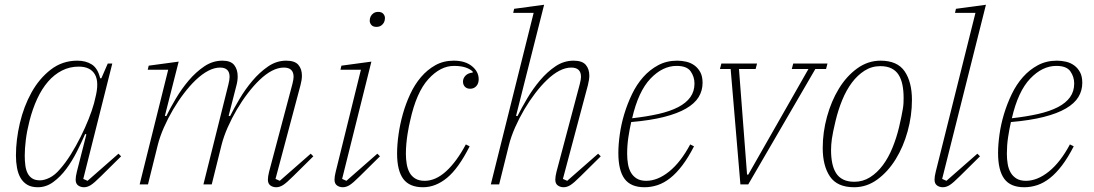

<svg xmlns="http://www.w3.org/2000/svg" viewBox="-20 -775 4597 807"><path d="M139 12Q112 12 94.5 1.5Q77 -9 66.5 -27Q56 -45 51.5 -69.5Q47 -94 47 -121Q47 -187 63.5 -257.5Q80 -328 112.5 -386.5Q145 -445 193.5 -482.5Q242 -520 305 -520Q341 -520 366 -504Q391 -488 401 -446H406L433 -508H452L330 -23L348 -15L478 -129L489 -118L405 -35Q376 -6 361.5 3Q347 12 333 12Q319 12 308.5 4.5Q298 -3 298 -20Q298 -33 303 -53L343 -210L338 -212Q323 -177 303 -137.5Q283 -98 258.5 -65Q234 -32 204 -10Q174 12 139 12ZM148 -17Q166 -17 188.5 -28Q211 -39 232 -64Q256 -91 278 -126.5Q300 -162 319 -200Q338 -238 352.5 -274.5Q367 -311 375 -340L380 -361Q398 -429 379 -462Q360 -495 311 -495Q273 -495 240.5 -478.5Q208 -462 182 -432Q156 -402 136.5 -360Q117 -318 104 -267Q93 -224 88.5 -187Q84 -150 84 -121Q84 -99 86.5 -80Q89 -61 96 -47Q103 -33 115.5 -25Q128 -17 148 -17Z M1141 12Q1127 12 1116.5 4.5Q1106 -3 1106 -20Q1106 -33 1111 -53L1209 -422Q1214 -442 1214 -452Q1214 -491 1173 -491Q1125 -491 1070 -438Q1046 -415 1021.5 -383Q997 -351 975.5 -314.5Q954 -278 937 -239.5Q920 -201 911 -165L870 0H835L940 -420Q945 -440 945 -452Q945 -491 905 -491Q858 -491 802 -438Q778 -415 753.5 -383Q729 -351 707.5 -314.5Q686 -278 669 -239.5Q652 -201 643 -165L602 0H567L687 -482H601L605 -499L731 -516L673 -288L679 -287Q695 -320 719 -360.5Q743 -401 773 -436.5Q803 -472 838.5 -496Q874 -520 915 -520Q950 -520 964.5 -501.5Q979 -483 979 -454Q979 -434 973 -413L941 -288L947 -287Q963 -319 987 -359.5Q1011 -400 1041 -435.5Q1071 -471 1106.5 -495.5Q1142 -520 1183 -520Q1219 -520 1234 -502.5Q1249 -485 1249 -457Q1249 -439 1243 -417L1138 -23L1156 -15L1286 -129L1297 -118L1213 -35Q1184 -6 1169.5 3Q1155 12 1141 12Z M1421 12Q1407 12 1396.5 4.5Q1386 -3 1386 -20Q1386 -33 1391 -53L1497 -482H1411L1415 -499L1541 -516L1418 -23L1436 -15L1566 -129L1577 -118L1493 -35Q1464 -6 1449.5 3Q1435 12 1421 12ZM1562 -662Q1548 -662 1541 -670Q1534 -678 1534 -688Q1534 -698 1538 -706Q1542 -714 1550 -719.5Q1558 -725 1570 -725Q1584 -725 1591 -717Q1598 -709 1598 -699Q1598 -689 1594 -681Q1590 -673 1582 -667.5Q1574 -662 1562 -662Z M1758 12Q1701 12 1675 -23Q1649 -58 1649 -130Q1649 -166 1655 -209Q1661 -252 1673 -295Q1685 -338 1704 -379Q1723 -420 1749.5 -451Q1776 -482 1810 -501Q1844 -520 1887 -520Q1935 -520 1963.5 -497Q1992 -474 1992 -442Q1992 -424 1982 -413Q1972 -402 1956 -402Q1942 -402 1934 -410.5Q1926 -419 1926 -432Q1926 -446 1936.5 -457Q1947 -468 1967 -470V-474Q1956 -485 1936.5 -491.5Q1917 -498 1888 -498Q1831 -498 1780.5 -442.5Q1730 -387 1704 -268Q1702 -260 1699 -245.5Q1696 -231 1693 -212Q1690 -193 1688 -171.5Q1686 -150 1686 -128Q1686 -106 1689.5 -85.5Q1693 -65 1701.5 -49.5Q1710 -34 1725.5 -24.5Q1741 -15 1765 -15Q1811 -15 1855 -55Q1899 -95 1938 -168L1954 -160Q1907 -67 1859 -27.5Q1811 12 1758 12Z M2349 12Q2335 12 2324.5 4.5Q2314 -3 2314 -20Q2314 -33 2319 -53L2417 -422Q2422 -442 2422 -452Q2422 -491 2381 -491Q2333 -491 2278 -438Q2254 -415 2229.5 -383Q2205 -351 2183.5 -314.5Q2162 -278 2145 -239.5Q2128 -201 2119 -165L2078 0H2043L2223 -721H2137L2141 -738L2267 -755L2149 -288L2155 -287Q2172 -321 2196 -361.5Q2220 -402 2250 -437.5Q2280 -473 2315 -496.5Q2350 -520 2391 -520Q2427 -520 2442 -502.5Q2457 -485 2457 -457Q2457 -441 2451 -417L2346 -23L2364 -15L2494 -129L2505 -118L2421 -35Q2392 -6 2377.5 3Q2363 12 2349 12Z M2689 12Q2631 12 2605 -23.5Q2579 -59 2579 -132Q2579 -167 2585 -210Q2591 -253 2604 -296Q2617 -339 2636.5 -379.5Q2656 -420 2683.5 -451Q2711 -482 2746.5 -501Q2782 -520 2826 -520Q2846 -520 2865 -515.5Q2884 -511 2899 -500Q2914 -489 2923.5 -471.5Q2933 -454 2933 -427Q2933 -394 2916.5 -367Q2900 -340 2864 -319Q2828 -298 2771 -283.5Q2714 -269 2633 -262Q2626 -231 2621 -197.5Q2616 -164 2616 -129Q2616 -106 2619.5 -85.5Q2623 -65 2632 -49.5Q2641 -34 2656.5 -24.5Q2672 -15 2696 -15Q2744 -15 2792.5 -54Q2841 -93 2881 -168L2897 -160Q2873 -113 2848 -80Q2823 -47 2797 -26.5Q2771 -6 2744 3Q2717 12 2689 12ZM2637 -278Q2699 -285 2747.5 -296Q2796 -307 2830 -324.5Q2864 -342 2881.5 -366.5Q2899 -391 2899 -424Q2899 -452 2883 -475Q2867 -498 2824 -498Q2765 -498 2714 -444.5Q2663 -391 2637 -278Z M3051 -485H3006L3012 -508H3162L3156 -485H3086L3120 -41H3125L3378 -485H3308L3314 -508H3458L3452 -485H3407L3125 0H3092Z M3571 -11Q3607 -11 3637 -30Q3667 -49 3690.5 -80.5Q3714 -112 3731 -153.5Q3748 -195 3759 -241Q3765 -266 3768.5 -284Q3772 -302 3774.5 -316Q3777 -330 3777.5 -341.5Q3778 -353 3778 -364Q3778 -394 3773 -418.5Q3768 -443 3757 -460.5Q3746 -478 3727 -487.5Q3708 -497 3680 -497Q3644 -497 3614 -478Q3584 -459 3560.5 -427.5Q3537 -396 3520 -354.5Q3503 -313 3492 -267Q3480 -217 3476.5 -191.5Q3473 -166 3473 -144Q3473 -114 3478 -89.5Q3483 -65 3494 -47.5Q3505 -30 3524 -20.5Q3543 -11 3571 -11ZM3570 12Q3499 12 3468.5 -33Q3438 -78 3438 -153Q3438 -219 3456 -284.5Q3474 -350 3506 -402.5Q3538 -455 3583 -487.5Q3628 -520 3681 -520Q3752 -520 3782.5 -475Q3813 -430 3813 -355Q3813 -289 3795 -223.5Q3777 -158 3744.5 -105.5Q3712 -53 3667.5 -20.5Q3623 12 3570 12Z M3943 12Q3929 12 3918.5 4.5Q3908 -3 3908 -20Q3908 -33 3913 -53L4080 -721H3994L3998 -738L4124 -755L3940 -23L3958 -15L4088 -129L4099 -118L4015 -35Q3986 -6 3971.5 3Q3957 12 3943 12Z M4285 12Q4227 12 4201 -23.5Q4175 -59 4175 -132Q4175 -167 4181 -210Q4187 -253 4200 -296Q4213 -339 4232.5 -379.5Q4252 -420 4279.5 -451Q4307 -482 4342.5 -501Q4378 -520 4422 -520Q4442 -520 4461 -515.5Q4480 -511 4495 -500Q4510 -489 4519.5 -471.5Q4529 -454 4529 -427Q4529 -394 4512.5 -367Q4496 -340 4460 -319Q4424 -298 4367 -283.5Q4310 -269 4229 -262Q4222 -231 4217 -197.5Q4212 -164 4212 -129Q4212 -106 4215.5 -85.5Q4219 -65 4228 -49.5Q4237 -34 4252.5 -24.5Q4268 -15 4292 -15Q4340 -15 4388.5 -54Q4437 -93 4477 -168L4493 -160Q4469 -113 4444 -80Q4419 -47 4393 -26.5Q4367 -6 4340 3Q4313 12 4285 12ZM4233 -278Q4295 -285 4343.5 -296Q4392 -307 4426 -324.5Q4460 -342 4477.5 -366.5Q4495 -391 4495 -424Q4495 -452 4479 -475Q4463 -498 4420 -498Q4361 -498 4310 -444.5Q4259 -391 4233 -278Z"/></svg>

Font: IBM Plex Serif ExtLt
Style: Italic
Weight: 200
Italic angle: -14°
Designer: Mike Abbink, Paul van der Laan, Pieter van Rosmalen
Foundry: Bold Monday
Version: Version 3.001